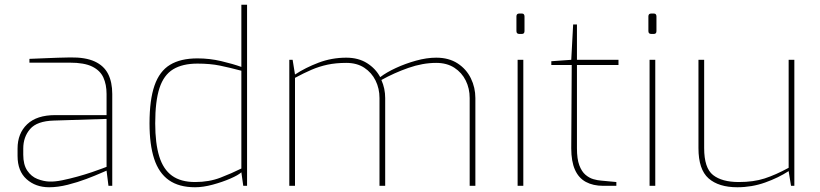

<svg xmlns="http://www.w3.org/2000/svg" viewBox="-20 -783 3454 809"><path d="M187 6Q130 6 92 -28Q54 -62 54 -126V-157Q54 -221 94.5 -259.5Q135 -298 213 -298H429V-387Q429 -427 415.5 -456.5Q402 -486 368.5 -502.5Q335 -519 274 -519H104V-535Q135 -536 178 -538Q221 -540 276 -541Q340 -542 379 -524Q418 -506 435.5 -471.5Q453 -437 453 -387V0H437L429 -64Q428 -64 404.5 -53.5Q381 -43 344 -29Q307 -15 265.5 -4.5Q224 6 187 6ZM187 -18Q211 -17 242.5 -23.5Q274 -30 306.5 -39Q339 -48 367 -57.5Q395 -67 412 -73.5Q429 -80 429 -80V-282L207 -275Q136 -273 107 -239.5Q78 -206 78 -157V-131Q78 -89 95 -64Q112 -39 137.5 -29Q163 -19 187 -18Z M802 6Q734 6 691.5 -24Q649 -54 629.5 -114Q610 -174 610 -263Q610 -362 631 -422.5Q652 -483 696.5 -510Q741 -537 812 -537Q863 -537 912 -525.5Q961 -514 997 -501V-763H1021V0H1005L997 -57Q984 -45 950.5 -30.5Q917 -16 876.5 -5Q836 6 802 6ZM802 -16Q861 -16 909 -34.5Q957 -53 997 -73V-485Q948 -498 907 -506.5Q866 -515 812 -515Q749 -515 709.5 -491Q670 -467 652 -412Q634 -357 634 -263Q634 -179 651 -124Q668 -69 705 -42.5Q742 -16 802 -16Z M1199 0V-531H1213L1223 -469Q1267 -498 1322.5 -519Q1378 -540 1439 -540Q1490 -540 1526.5 -517Q1563 -494 1582 -458Q1608 -478 1648 -496.5Q1688 -515 1733 -527.5Q1778 -540 1818 -540Q1871 -540 1908 -516Q1945 -492 1964 -453Q1983 -414 1983 -370V0H1959V-370Q1959 -410 1942.5 -443.5Q1926 -477 1894.5 -497.5Q1863 -518 1818 -518Q1761 -518 1701 -497Q1641 -476 1587 -446Q1595 -428 1599 -409Q1603 -390 1603 -370V0H1579V-370Q1579 -410 1562.5 -443.5Q1546 -477 1515 -497.5Q1484 -518 1439 -518Q1395 -518 1360 -510.5Q1325 -503 1292.5 -489Q1260 -475 1223 -455V0Z M2168 -640Q2156 -640 2156 -652V-714Q2156 -726 2168 -726H2179Q2185 -726 2187.5 -722.5Q2190 -719 2190 -714V-652Q2190 -640 2179 -640ZM2161 0V-531H2185V0Z M2522 0Q2479 0 2448.5 -16.5Q2418 -33 2402.5 -68Q2387 -103 2387 -158L2389 -509H2303V-525L2387 -531L2395 -680H2411V-531H2586V-509H2411V-158Q2411 -113 2421 -86.5Q2431 -60 2447 -46.5Q2463 -33 2480.5 -28Q2498 -23 2513 -22L2577 -16V0Z M2724 -640Q2712 -640 2712 -652V-714Q2712 -726 2724 -726H2735Q2741 -726 2743.5 -722.5Q2746 -719 2746 -714V-652Q2746 -640 2735 -640ZM2717 0V-531H2741V0Z M3087 6Q3008 6 2965.5 -31.5Q2923 -69 2923 -159V-531H2947V-159Q2947 -75 2984.5 -45.5Q3022 -16 3093 -16Q3155 -16 3201.5 -31Q3248 -46 3303 -76V-531H3327V0H3313L3303 -62Q3260 -34 3204 -14Q3148 6 3087 6Z"/></svg>

Font: Exo Thin Thin
Style: Regular
Weight: 250
Version: Version 2.000